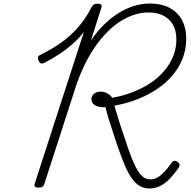

<svg xmlns="http://www.w3.org/2000/svg" viewBox="-20 -1055 1091 1094"><path d="M830 19Q798 19 772.5 2.5Q747 -14 726 -46Q705 -78 685.5 -126.5Q666 -175 644 -239Q633 -270 625.5 -295.5Q618 -321 610 -344Q602 -367 595 -391Q588 -415 581 -444Q558 -443 540 -447.5Q522 -452 511.5 -463Q501 -474 501 -489Q501 -509 516 -521Q531 -533 553 -533Q573 -533 591 -523.5Q609 -514 619 -498Q679 -508 733.5 -529Q788 -550 833.5 -579.5Q879 -609 913 -648Q947 -687 966 -732.5Q985 -778 985 -830Q985 -882 964.5 -916Q944 -950 909 -967Q874 -984 826 -984Q779 -984 731.5 -966.5Q684 -949 640 -915.5Q596 -882 555 -832.5Q514 -783 479 -718.5Q444 -654 416 -574L232 -5Q229 4 221.5 9Q214 14 199 14Q186 14 180 9Q174 4 177 -6L458 -873Q430 -836 394.5 -805Q359 -774 318.5 -747Q278 -720 231 -696Q219 -691 211 -695Q203 -699 199 -711Q194 -723 197.5 -731.5Q201 -740 212 -743Q278 -776 331.5 -814.5Q385 -853 428 -903Q471 -953 502 -1015Q508 -1024 514.5 -1029Q521 -1034 536 -1034Q550 -1034 555.5 -1028.5Q561 -1023 558 -1012L498 -824Q533 -876 573 -915Q613 -954 655.5 -980.5Q698 -1007 743.5 -1021Q789 -1035 836 -1035Q898 -1035 944 -1011.5Q990 -988 1015.5 -943Q1041 -898 1041 -833Q1041 -774 1020.5 -721.5Q1000 -669 962.5 -625Q925 -581 874 -547Q823 -513 761.5 -489Q700 -465 632 -453Q639 -429 645.5 -407.5Q652 -386 658.5 -364.5Q665 -343 673 -319.5Q681 -296 691 -267Q709 -210 724.5 -169.5Q740 -129 754 -102Q768 -75 781 -60.5Q794 -46 807.5 -39.5Q821 -33 837 -33Q860 -33 879.5 -45Q899 -57 918.5 -78Q938 -99 957 -127Q963 -135 971 -138Q979 -141 989 -134Q1000 -128 1002.5 -120Q1005 -112 999 -101Q975 -66 949 -38.5Q923 -11 894 4Q865 19 830 19Z"/></svg>

Font: Playwrite CO ExtraLight
Style: Regular
Weight: 250
Version: Version 1.002